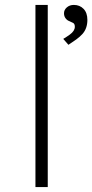

<svg xmlns="http://www.w3.org/2000/svg" viewBox="-20 -760 375 780"><path d="M124 0V-740H174V0ZM258 -578 237 -602Q252 -611 263 -619Q274 -627 279 -635Q284 -643 284 -651Q284 -663 277.5 -666.5Q271 -670 262 -674Q253 -677 246.5 -685.5Q240 -694 240 -706Q240 -720 251.5 -730Q263 -740 280 -740Q304 -740 319.5 -724Q335 -708 335 -679Q335 -662 330 -647.5Q325 -633 314.5 -621.5Q304 -610 289.5 -599.5Q275 -589 258 -578Z"/></svg>

Font: Lexend Exa ExtraLight
Style: Regular
Weight: 250
Designer: Bonnie Shaver-Troup, Thomas Jockin
Foundry: Lexend
Version: Version 1.007